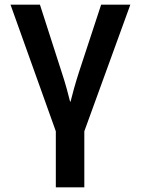

<svg xmlns="http://www.w3.org/2000/svg" viewBox="-20 -562 603 822"><path d="M219 240V0L25 -542H151L244 -253Q256 -217 265.5 -182.5Q275 -148 280 -127H282Q287 -148 297 -183.5Q307 -219 318 -253L413 -542H538L341 0V240Z"/></svg>

Font: Noto Sans Mono SemiCondensed SemiBold
Style: Regular
Weight: 600
Width: 4
Designer: Monotype Design Team
Foundry: Monotype Imaging Inc.
Version: Version 2.014; ttfautohint (v1.8.4.7-5d5b)